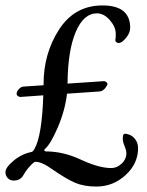

<svg xmlns="http://www.w3.org/2000/svg" viewBox="-30 -649 540 705"><path d="M344 -629Q448 -630 448 -547Q448 -528 432.5 -509.5Q417 -491 406 -491Q400 -491 396 -495.5Q392 -500 394 -505Q395 -508 395 -527Q394 -552 372.5 -576Q351 -600 326 -600Q277 -600 248 -531.5Q219 -463 218 -342L351 -351Q357 -351 361.5 -346.5Q366 -342 364 -337Q351 -313 333 -313L216 -305Q209 -244 182.5 -182Q156 -120 135 -102Q132 -100 133 -96.5Q134 -93 139 -93Q202 -93 266.5 -63Q331 -33 375 -32Q398 -31 416 -47.5Q434 -64 434 -87Q434 -97 427.5 -112.5Q421 -128 421 -138Q421 -143 421 -145.5Q421 -148 422 -151.5Q423 -155 425 -156.5Q427 -158 430 -158Q451 -156 464 -141Q477 -126 477 -105Q477 -48 431 -6Q385 36 324 36Q278 36 245.5 22Q213 8 164 -26Q124 -55 100 -55Q95 -55 80.5 -39.5Q66 -24 56 -6Q45 14 20 14Q7 14 -1.5 5Q-10 -4 -10 -17Q-10 -34 20 -59Q50 -84 86 -91Q91 -92 97 -103Q124 -151 129 -299L45 -293Q40 -293 35.5 -296.5Q31 -300 31 -305Q31 -312 38.5 -321Q46 -330 55 -331L130 -336V-341Q130 -452 186.5 -540Q243 -628 344 -629Z"/></svg>

Font: EB Garamond
Style: SC
Weight: 400
Version: Version 000.010